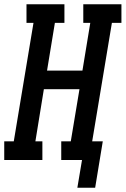

<svg xmlns="http://www.w3.org/2000/svg" viewBox="-42 -755 593 906"><path d="M323 131 345 0H247V-88H292L333 -334H165L125 -88H158V0H-22V-88H23L116 -647H83V-735H262V-647H217L180 -422H347L384 -647H351V-735H531V-647H486L393 -88H443L407 131Z"/></svg>

Font: Iosevka Curly Slab SmBdObl
Style: Regular
Weight: 600
Italic angle: -9°
Monospace: yes
Designer: Belleve Invis
Foundry: Belleve Invis
Version: Version 11.0.0; ttfautohint (v1.8.3)